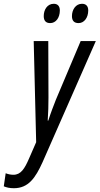

<svg xmlns="http://www.w3.org/2000/svg" viewBox="-114 -753 526 1014"><path d="M301 -631C330 -631 352 -659 352 -698C352 -721 340 -733 319 -733C286 -733 266 -702 266 -668C266 -643 278 -631 301 -631ZM151 -631C181 -631 202 -659 202 -698C202 -721 190 -733 170 -733C136 -733 117 -702 117 -668C117 -643 129 -631 151 -631ZM-41 241C36 241 73 187 111 103L392 -536H312L181 -226C170 -198 154 -157 141 -116H138C141 -157 142 -199 142 -239L141 -536H64L77 -2L39 85C16 138 -4 170 -43 170C-58 170 -71 167 -84 162L-94 231C-80 237 -63 241 -41 241Z"/></svg>

Font: Noto Sans ExtraCondensed
Style: Italic
Weight: 400
Width: 2
Italic angle: -12°
Designer: Monotype Design Team
Foundry: Monotype Imaging Inc.
Version: Version 2.013